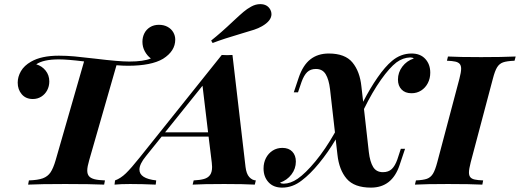

<svg xmlns="http://www.w3.org/2000/svg" viewBox="-20 -876 2467 911"><path d="M811.5 -688Q811.5 -633.8 753.9 -597.2Q698.2 -564 586.9 -564Q564.5 -564 532.7 -566.4L403.3 -116.2Q394 -84.5 394 -66.9Q394 -49.8 402.3 -40Q410.6 -30.3 428.7 -25.6Q446.8 -21 478 -20L474.1 0Q411.1 -2.9 289.1 -2.9Q169.4 -2.9 113.3 0L117.2 -20Q160.2 -21.5 183.3 -30Q206.5 -38.6 219.7 -58.1Q232.9 -77.6 244.1 -116.2L378.9 -584.5Q300.8 -594.2 259.3 -594.2Q185.5 -594.2 151.9 -570.8Q178.7 -563 196.3 -541.3Q213.9 -519.5 213.9 -489.7Q213.9 -466.8 203.9 -447.8Q193.8 -428.7 176 -417.5Q158.2 -406.2 135.7 -406.2Q102.5 -406.2 83.3 -428.7Q64 -451.2 64 -483.9Q64 -511.7 79.3 -538.3Q94.7 -564.9 127.4 -583.5Q176.3 -611.8 259.3 -611.8Q296.4 -611.8 333.3 -608.4Q370.1 -605 431.6 -597.7Q543 -584 593.3 -584Q661.1 -584 695.8 -598.6Q678.2 -611.8 667 -632.6Q655.8 -653.3 655.8 -677.7Q655.8 -699.7 665 -718Q674.3 -736.3 692.1 -747.3Q710 -758.3 733.9 -758.3Q757.8 -758.3 775.4 -748.5Q793 -738.8 802.2 -722.7Q811.5 -706.5 811.5 -688Z M614.3 0ZM1086.9 -775.9Q1118.2 -805.2 1135.3 -819.6Q1152.3 -834 1171.9 -844.7Q1192.9 -856.4 1214.8 -856.4Q1249 -856.4 1263.2 -829.1Q1268.1 -819.3 1268.1 -809.1Q1268.1 -777.3 1223.1 -751.5Q1206.1 -741.7 1185.3 -734.9Q1164.6 -728 1127.4 -717.3Q1040.5 -691.9 988.8 -671.9L981.9 -683.6Q1028.8 -720.7 1086.9 -775.9ZM1193.8 -20 1189 0Q1137.7 -2.9 1043.9 -2.9Q942.4 -2.9 894 0L898.9 -20Q929.7 -21.5 948.2 -26.9Q966.8 -32.2 976.6 -45.7Q986.3 -59.1 986.3 -84Q986.3 -93.3 984.9 -104L969.7 -228H747.1L672.9 -135.7Q641.6 -97.7 641.6 -71.3Q641.6 -28.8 721.2 -20L718.8 0Q653.8 -2.9 597.2 -2.9Q552.7 -2.9 523.4 0L525.9 -20Q552.7 -29.8 577.4 -53.7Q602.1 -77.6 642.6 -128.4L1032.2 -615.2Q1048.8 -614.3 1057.6 -614.3Q1066.4 -614.3 1083 -615.2L1145 -84Q1148.9 -51.3 1162.6 -36.1Q1176.3 -21 1193.8 -20ZM940.9 -469.2 763.2 -248H967.3Z M2021.5 -531.2Q2021.5 -503.9 2010 -481.7Q1998.5 -459.5 1978.3 -446.5Q1958 -433.6 1932.6 -433.6Q1902.3 -433.6 1885.3 -451.4Q1868.2 -469.2 1868.2 -498.5Q1868.2 -532.2 1888.9 -559.8Q1909.7 -587.4 1943.4 -598.6Q1937.5 -603.5 1926.3 -603.5Q1892.1 -602.5 1861.3 -580.1Q1828.6 -555.2 1787.8 -497.8Q1747.1 -440.4 1707 -358.9L1730 -154.8Q1735.4 -108.4 1750.5 -83.7Q1765.6 -59.1 1796.9 -59.1Q1823.2 -59.1 1838.9 -74Q1854.5 -88.9 1865.2 -119.1L1881.8 -169.9H1901.9L1876 -92.8Q1840.3 14.2 1740.2 14.2Q1661.1 14.2 1625 -27.8Q1588.9 -69.8 1581.1 -142.1L1572.8 -214.4Q1536.6 -153.3 1493.9 -101.3Q1451.2 -49.3 1412.1 -20Q1368.7 14.2 1318.8 14.2Q1277.3 14.2 1253.9 -11.5Q1230.5 -37.1 1230.5 -76.7Q1230.5 -104 1241.9 -126.2Q1253.4 -148.4 1273.7 -161.4Q1293.9 -174.3 1319.8 -174.3Q1350.1 -174.3 1366.9 -156.5Q1383.8 -138.7 1383.8 -109.4Q1383.8 -75.7 1363 -48.3Q1342.3 -21 1308.6 -9.3Q1314.5 -4.4 1325.7 -4.4Q1358.9 -4.9 1392.1 -27.8Q1429.2 -53.2 1476.6 -110.4Q1523.9 -167.5 1569.3 -247.6L1545.9 -453.1Q1540.5 -498.5 1525.4 -523.7Q1510.3 -548.8 1479 -548.8Q1453.1 -548.8 1437.5 -533.7Q1421.9 -518.6 1410.6 -486.8L1394 -438H1374L1397 -506.8Q1417 -566.4 1452.4 -594.2Q1487.8 -622.1 1540 -622.1Q1617.2 -622.1 1652.3 -579.6Q1687.5 -537.1 1694.8 -465.8L1703.1 -393.1Q1735.8 -457 1771.5 -508.3Q1807.1 -559.6 1839.8 -586.9Q1881.3 -622.1 1933.1 -622.1Q1974.6 -622.1 1998 -596.4Q2021.5 -570.8 2021.5 -531.2Z M2205.1 -57.6Q2205.1 -43 2211.7 -35.2Q2218.3 -27.3 2232.4 -24.2Q2246.6 -21 2272.5 -20L2268.6 0Q2211.4 -2.9 2105.5 -2.9Q2001 -2.9 1948.7 0L1953.6 -20Q1988.3 -21.5 2005.9 -27.8Q2023.4 -34.2 2034.2 -51.5Q2044.9 -68.8 2054.7 -106L2159.7 -502Q2168 -533.7 2168 -549.8Q2168 -564.9 2161.1 -572.8Q2154.3 -580.6 2140.4 -583.7Q2126.5 -586.9 2100.6 -587.9L2105.5 -607.9Q2155.3 -605 2262.7 -605Q2362.3 -605 2426.8 -607.9L2421.4 -587.9Q2384.8 -586.4 2366.9 -580.1Q2349.1 -573.7 2338.6 -556.6Q2328.1 -539.6 2318.4 -502L2213.4 -106Q2205.1 -73.7 2205.1 -57.6Z"/></svg>

Font: TypoPRO Playfair Display SC
Style: Bold Italic
Weight: 700
Italic angle: -14.9847°
Designer: Claus Eggers Sørensen
Foundry: Claus Eggers Sørensen
Version: Version 1.004;PS 001.004;hotconv 1.0.70;makeotf.lib2.5.58329